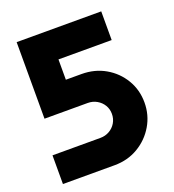

<svg xmlns="http://www.w3.org/2000/svg" viewBox="-128 -800 818 901"><g transform="rotate(-20 280.5 -350.0)"><path d="M32.7 0V-143.3H272Q297 -143.3 317.3 -155Q337.7 -166.7 349.5 -186.7Q361.3 -206.7 361.3 -231Q361.3 -255.3 349.5 -274.8Q337.7 -294.3 317.3 -306Q297 -317.7 272 -317.7H56.3V-700H478.7V-556.7H213V-455.3H291Q357 -455.3 409.5 -425Q462 -394.7 492.7 -343.3Q523.3 -292 523.3 -229.3Q523.3 -166.7 492.5 -114.5Q461.7 -62.3 409.2 -31.2Q356.7 0 291 0Z"/></g></svg>

Font: MuseoModerno Thin
Style: Regular
Weight: 100
Designer: Pablo Cosgaya, Héctor Gatti, Marcela Romero, and the Authors of The MuseoModerno Project.
Foundry: Omnibus-Type Team
Version: Version 1.003